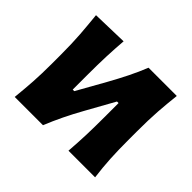

<svg xmlns="http://www.w3.org/2000/svg" viewBox="-120 -667 831 831"><g transform="rotate(45 295.5 -252.0)"><path d="M50 0Q55.5 -53.5 58.8 -103.8Q62 -154 62 -216V-266Q62 -340.5 58 -393Q54 -445.5 48.5 -499L213 -503.5Q209 -453.5 207 -404.5Q205 -355.5 205 -286.5V-200H214.5L287.5 -330Q311.5 -373 332.5 -415.2Q353.5 -457.5 370 -499H543Q537 -445.5 533.2 -393Q529.5 -340.5 529.5 -266V-216Q529.5 -154 532.2 -103.8Q535 -53.5 542 0H379Q383 -52 384.8 -101Q386.5 -150 386.5 -211V-299H377L305.5 -170.5Q256.5 -83 223 0Z"/></g></svg>

Font: Commissioner Flair
Style: Bold
Weight: 700
Designer: Kostas Bartsokas
Foundry: Kostas Bartsokas
Version: Version 1.000; ttfautohint (v1.8.3)